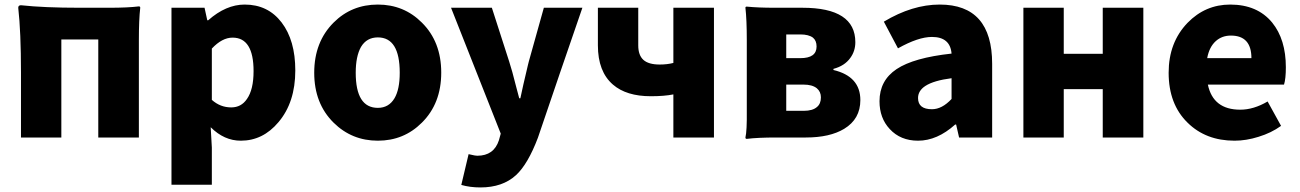

<svg xmlns="http://www.w3.org/2000/svg" viewBox="-20 -603 5701 842"><path d="M72 0V-285Q72 -463 60 -569Q60 -580 72 -580Q173 -569 330 -569H460Q541 -569 589 -575Q595 -575 595 -569Q589 -517 589 -427V-284V0H411V-430H249V0Z M732 207V-181V-569H877L889 -514H893Q971 -583 1053 -583Q1155 -583 1215 -504.5Q1275 -426 1275 -294Q1275 -154 1201 -67Q1133 14 1036 14Q963 14 904 -45L909 44V207ZM994 -132Q1038 -132 1063 -169Q1092 -210 1092 -291Q1092 -438 1000 -438Q954 -438 909 -390V-277V-165Q946 -132 994 -132Z M1637 14Q1523 14 1443 -65Q1358 -149 1358 -284Q1358 -419 1443 -504Q1522 -583 1637 -583Q1751 -583 1830 -504Q1915 -420 1915 -284.5Q1915 -149 1830 -65Q1751 14 1637 14ZM1637 -130Q1685 -130 1710 -172Q1733 -211 1733 -284Q1733 -439 1637 -439Q1588 -439 1563 -397Q1540 -356 1540 -284Q1540 -130 1637 -130Z M2087 219Q2041 219 2003 208L2035 73Q2038 74 2044 75Q2064 80 2073 80Q2146 80 2168 12L2176 -17L1958 -569H2137L2213 -333Q2225 -297 2244 -221Q2253 -189 2257 -172H2262Q2272 -221 2295 -317Q2298 -328 2299 -333L2365 -569H2534L2436 -284L2339 1Q2295 117 2243 165Q2184 219 2087 219Z M2933 0V-189Q2893 -181 2834 -181Q2727 -181 2668 -232Q2602 -289 2602 -404V-569H2779V-404Q2779 -361 2801.5 -340.5Q2824 -320 2873 -320Q2906 -320 2933 -327V-569H3111V-284V0Z M3255 6Q3249 6 3249 0Q3256 -29 3255 -118Q3255 -134 3255 -142V-284V-427Q3255 -517 3249 -569Q3249 -574 3255 -574Q3305 -569 3377 -569H3499Q3731 -569 3731 -418Q3731 -379 3709 -349Q3684 -314 3635 -301V-296Q3753 -268 3753 -164Q3753 -81 3682 -38Q3619 0 3514 0H3384Q3303 0 3255 6ZM3428 -117H3505Q3544 -117 3563 -134Q3580 -148 3580 -176Q3580 -201 3562 -216Q3542 -232 3504 -232H3428ZM3428 -348H3490Q3561 -348 3561 -399Q3561 -425 3545 -438Q3526 -452 3490 -452H3428Z M4006 14Q3929 14 3882 -37Q3837 -85 3837 -159Q3837 -250 3912 -300Q3987 -350 4153 -368Q4147 -441 4067 -441Q4007 -441 3918 -391L3856 -508Q3981 -583 4101 -583Q4331 -583 4331 -323V-161V0H4186L4173 -57H4169Q4090 14 4006 14ZM4067 -124Q4111 -124 4153 -169V-260Q4075 -250 4038 -226Q4006 -205 4006 -173Q4006 -124 4067 -124Z M4468 0V-569H4645V-367H4816V-569H4994V-284V0H4816V-212H4645V0Z M5394 14Q5268 14 5188 -65Q5105 -146 5105 -284Q5105 -417 5188 -503Q5266 -583 5375 -583Q5494 -583 5559 -504Q5619 -430 5619 -308Q5619 -258 5611 -232H5444H5277Q5300 -122 5419 -122Q5478 -122 5539 -158L5598 -51Q5555 -20 5499 -3Q5445 14 5394 14ZM5274 -348H5371H5468Q5468 -447 5378 -447Q5339 -447 5312 -423Q5283 -397 5274 -348Z"/></svg>

Font: GenSekiGothic TW H
Style: Regular
Weight: 900
Version: Version 1.501;PS 1;hotconv 16.6.51;makeotf.lib2.5.65220